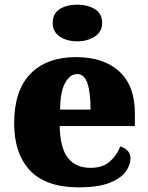

<svg xmlns="http://www.w3.org/2000/svg" viewBox="-20 -797 638 827"><path d="M320 10Q178 10 109.5 -62.5Q41 -135 41 -266Q41 -407 111 -479Q181 -551 308 -551Q426 -551 493.5 -489.5Q561 -428 561 -309V-254H237Q239 -160 272.5 -117Q306 -74 370 -74Q421 -74 451.5 -100Q482 -126 498 -166Q517 -161 529.5 -148Q542 -135 542 -115Q542 -85 520 -56Q498 -27 449.5 -8.5Q401 10 320 10ZM370 -325Q370 -399 356.5 -438.5Q343 -478 313 -478Q281 -478 260 -439Q239 -400 239 -325ZM313 -619Q268 -619 237.5 -639.5Q207 -660 207 -698Q207 -739 237.5 -758Q268 -777 313 -777Q356 -777 388 -758Q420 -739 420 -698Q420 -660 388 -639.5Q356 -619 313 -619Z"/></svg>

Font: Noto Serif Black
Style: Regular
Weight: 900
Designer: Monotype Design Team
Foundry: Monotype Imaging Inc.
Version: Version 2.014; ttfautohint (v1.8.4.7-5d5b)